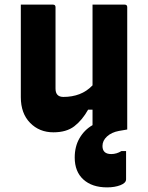

<svg xmlns="http://www.w3.org/2000/svg" viewBox="-20 -560 640 830"><path d="M209 -540Q220 -540 220 -529V-177Q220 -141 254 -141Q292 -141 323.5 -153Q355 -165 380 -191V-540H519Q530 -540 530 -529V0H529Q525 1 517.5 2Q510 3 494 6Q462 12 442.5 30Q423 48 423 71Q423 106 461 106Q484 106 505 93H525V215Q525 231 500.5 240.5Q476 250 443 250Q378 250 340.5 216Q303 182 303 121Q303 73 324 37Q345 1 380 -19V-86H361Q335 -40 301 -14Q267 12 211 12Q150 12 110 -29Q70 -70 70 -140V-540Z"/></svg>

Font: Recursive Mn Lnr St XBd
Style: Regular
Weight: 800
Monospace: yes
Version: Version 1.079;hotconv 1.0.112;makeotfexe 2.5.65598; ttfautoh